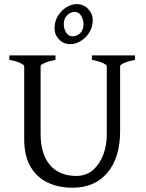

<svg xmlns="http://www.w3.org/2000/svg" viewBox="-20 -879 694 914"><path d="M325.2 14.6Q258.3 14.6 206.3 -10.3Q154.3 -35.2 124.8 -86.4Q95.2 -137.7 95.2 -216.8V-564Q95.2 -569.8 77.4 -578.6Q59.6 -587.4 24.4 -594.2V-615.2H244.1V-594.2Q211.4 -587.4 192.4 -579.1Q173.3 -570.8 173.3 -564V-241.2Q173.3 -147.5 217 -94.5Q260.7 -41.5 344.2 -41.5Q390.6 -41.5 422.9 -69.8Q455.1 -98.1 471.7 -142.8Q488.3 -187.5 488.3 -235.8V-564Q488.3 -569.8 470.5 -578.6Q452.6 -587.4 417.5 -594.2V-615.2H622.6V-594.2Q589.8 -587.4 570.8 -579.1Q551.8 -570.8 551.8 -564V-255.9Q551.8 -127.9 491.2 -56.6Q430.7 14.6 325.2 14.6ZM315.4 -668.9Q282.7 -668.9 261.2 -691.2Q239.7 -713.4 239.7 -744.1Q239.7 -777.8 255.9 -803.7Q272 -829.6 296.4 -844.5Q320.8 -859.4 345.7 -859.4Q377.4 -859.4 399.4 -836.7Q421.4 -814 421.4 -783.2Q421.4 -750.5 405.3 -724.6Q389.2 -698.7 364.5 -683.8Q339.8 -668.9 315.4 -668.9ZM325.7 -706.1Q345.2 -706.1 361.3 -720.7Q377.4 -735.4 377.4 -763.2Q377.4 -786.6 366.2 -804.4Q355 -822.3 335.4 -822.3Q315.4 -822.3 299.6 -806.4Q283.7 -790.5 283.7 -764.2Q283.7 -741.7 294.9 -723.9Q306.2 -706.1 325.7 -706.1Z"/></svg>

Font: David Libre
Style: Regular
Weight: 400
Designer: Ismar David, J. Victor Gaultney, Annie Olsen and Meir Sadan
Foundry: Monotype Imaging Inc. & SIL International
Version: Version 1.100; ttfautohint (v1.8.4.7-5d5b)